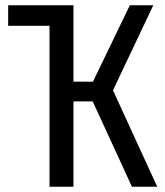

<svg xmlns="http://www.w3.org/2000/svg" viewBox="-20 -709 627 729"><path d="M577 0H481L332 -324H259V0H168V-611H11V-689H260L259 -688V-399H333L473 -689H562L409 -366Z"/></svg>

Font: Fira Sans Compressed
Style: Regular
Weight: 400
Width: 1
Designer: bBox Type GmbH & Carrois Corporate GbR & Edenspiekermann AG
Foundry: bBox Type GmbH & Carrois Corporate GbR & Edenspiekermann AG
Version: Version 4.301